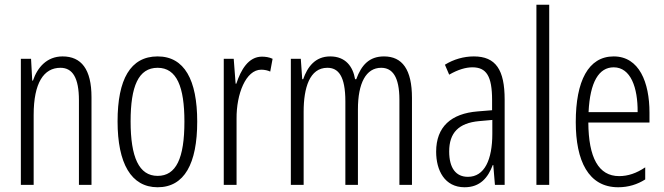

<svg xmlns="http://www.w3.org/2000/svg" viewBox="-20 -780 2803 810"><path d="M244 -542C178 -542 138 -496 119 -440H116L111 -532H68V0H122V-295C122 -431 165 -494 235 -494C286 -494 313 -452 313 -357V0H366V-370C366 -488 323 -542 244 -542Z M812 -267C812 -443 758 -542 645 -542C530 -542 476 -445 476 -268C476 -91 533 10 645 10C758 10 812 -90 812 -267ZM531 -268C531 -416 564 -494 645 -494C726 -494 758 -413 758 -267C758 -112 723 -38 645 -38C566 -38 531 -117 531 -268Z M1085 -541C1028 -541 996 -485 977 -427H974L966 -532H924V0H978V-279C977 -383 1017 -486 1082 -486C1096 -486 1110 -483 1120 -478L1130 -532C1115 -539 1099 -541 1085 -541Z M1600 -542C1538 -542 1505 -506 1483 -446H1478C1469 -499 1438 -542 1373 -542C1309 -542 1277 -497 1259 -446H1255L1249 -532H1207V0H1261V-309C1261 -409 1286 -494 1361 -494C1407 -494 1437 -460 1437 -352V0H1490V-319C1490 -429 1524 -494 1588 -494C1635 -494 1665 -457 1665 -359V0H1718V-367C1718 -487 1677 -542 1600 -542Z M1979 -542C1937 -542 1894 -530 1857 -507L1875 -465C1913 -487 1946 -496 1973 -496C2032 -496 2056 -459 2056 -358V-315L1995 -310C1883 -301 1820 -245 1820 -140C1820 -61 1856 10 1940 10C2006 10 2039 -31 2059 -84H2061L2068 0H2109V-360C2109 -485 2072 -542 1979 -542ZM2001 -269 2057 -274V-216C2057 -106 2024 -34 1954 -34C1904 -34 1875 -70 1875 -141C1875 -220 1915 -261 2001 -269Z M2297 0V-760H2243V0Z M2569 -542C2462 -542 2409 -438 2409 -265C2409 -102 2462 10 2588 10C2631 10 2669 -2 2702 -23V-74C2665 -49 2629 -37 2592 -37C2505 -37 2463 -115 2462 -263H2720V-305C2720 -432 2677 -542 2569 -542ZM2569 -496C2641 -496 2671 -410 2670 -307H2463C2469 -435 2507 -496 2569 -496Z"/></svg>

Font: Noto Sans Armenian ExtraCondensed Light
Style: Regular
Weight: 300
Width: 2
Designer: Monotype Design Team
Foundry: Monotype Imaging Inc.
Version: Version 2.008